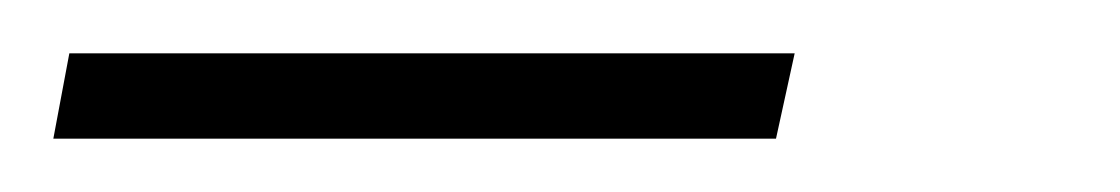

<svg xmlns="http://www.w3.org/2000/svg" viewBox="-128 108 420 72"><path d="M-108 160 -102 128H170L163 160Z"/></svg>

Font: Saira ExtraCondensed Thin
Style: Italic
Weight: 250
Width: 2
Italic angle: -12°
Designer: Hector Gatti with collaboration of the Omnibus-Type team
Foundry: Omnibus-Type
Version: Version 1.101